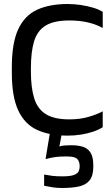

<svg xmlns="http://www.w3.org/2000/svg" viewBox="-20 -666 556 957"><path d="M492 -526Q464 -543 421.5 -553.5Q379 -564 326 -564Q249 -564 207.5 -538.5Q166 -513 150 -460.5Q134 -408 134 -325V-310Q134 -229 150.5 -176Q167 -123 208.5 -97Q250 -71 326 -71Q379 -71 421.5 -83.5Q464 -96 492 -111V-32Q472 -19 443.5 -9.5Q415 0 383 5Q351 10 317 10Q228 10 166 -18Q104 -46 71.5 -114.5Q39 -183 39 -303V-332Q39 -452 71 -520.5Q103 -589 165 -617.5Q227 -646 317 -646Q351 -646 383.5 -641Q416 -636 444.5 -627.5Q473 -619 492 -607ZM290 271Q266 271 245 268Q224 265 200 260V204Q222 208 240.5 210.5Q259 213 291 213Q332 213 350 205.5Q368 198 372.5 187Q377 176 377 165V161Q377 139 365 126.5Q353 114 316 114H300Q279 114 258 116.5Q237 119 207 127L230 -11H290L276 64Q288 60 304.5 59Q321 58 331 58H339Q367 58 391.5 65Q416 72 430.5 93.5Q445 115 445 158V166Q445 210 426.5 233Q408 256 373 263.5Q338 271 290 271Z"/></svg>

Font: Matangi SemiBold
Style: Regular
Weight: 600
Designer: Prashant Pant
Foundry: The Graphic Ant
Version: Version 3.002